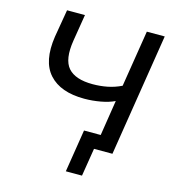

<svg xmlns="http://www.w3.org/2000/svg" viewBox="-125 -805 950 1067"><g transform="rotate(15 350.5 -272.0)"><path d="M446 161H353L392 -84H488L520 -288Q487 -272 440.5 -263.5Q394 -255 347 -255Q210 -255 144.5 -327.5Q79 -400 101 -546L128 -705H231L206 -552Q188 -440 229.5 -392.5Q271 -345 371 -345Q414 -345 455 -353Q496 -361 535 -380L587 -705H690L578 0H472Z"/></g></svg>

Font: Mulish SemiBold
Style: Italic
Weight: 600
Italic angle: -9°
Designer: Vernon Adams
Foundry: Vernon Adams
Version: Version 3.603; ttfautohint (v1.8.3)